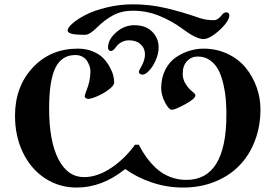

<svg xmlns="http://www.w3.org/2000/svg" viewBox="-20 -845 1243 880"><path d="M48.8 -314.5Q48.8 -447.8 129.9 -534.9Q210.9 -622.1 336.9 -622.1Q374 -622.1 404.1 -609.9Q434.1 -597.7 451.9 -579.8Q469.7 -562 481.9 -540Q494.1 -518.1 498.8 -500Q503.4 -481.9 503.4 -467.8Q503.4 -453.1 478.8 -434.6Q454.1 -416 425.5 -403.8Q397 -391.6 383.3 -391.6Q378.4 -391.6 373.3 -395.5Q368.2 -399.4 368.2 -402.3Q368.2 -410.6 376 -429.2Q394.5 -473.6 394.5 -520Q394.5 -528.8 391.1 -540Q387.7 -551.3 380.4 -563.7Q373 -576.2 358.9 -584.5Q344.7 -592.8 325.7 -592.8Q262.2 -592.8 233.6 -533.7Q205.1 -474.6 205.1 -347.7Q205.1 -198.2 247.6 -115.7Q290 -33.2 365.2 -33.2Q426.8 -33.2 490 -75.7Q553.2 -118.2 598.6 -181.6H616.2Q631.8 -150.9 650.6 -124.8Q669.4 -98.6 696 -73.7Q722.7 -48.8 758.3 -34.7Q793.9 -20.5 834 -20.5Q1017.6 -20.5 1017.6 -319.8Q1017.6 -355.5 1015.1 -387.7Q1012.7 -419.9 1004.2 -457.8Q995.6 -495.6 981.9 -522.7Q968.3 -549.8 943.8 -567.9Q919.4 -585.9 886.7 -585.9Q856.9 -585.9 837.2 -564.9Q817.4 -543.9 817.4 -507.3Q817.4 -481.4 830.6 -460.7Q843.8 -439.9 859.4 -427.2Q875.5 -414.6 875.5 -407.7Q875.5 -392.6 828.6 -367.2Q781.7 -341.8 768.1 -341.8Q753.9 -341.8 736.3 -375.5Q718.8 -409.2 718.8 -440.9Q718.8 -488.3 737.3 -524.9Q755.9 -561.5 785.6 -581.8Q815.4 -602.1 847.7 -612.1Q879.9 -622.1 912.6 -622.1Q973.1 -622.1 1023.7 -597.9Q1074.2 -573.7 1106.4 -534.2Q1138.7 -494.6 1156.2 -445.3Q1173.8 -396 1173.8 -343.8Q1173.8 -265.6 1147.9 -198.7Q1122.1 -131.8 1075.9 -85Q1029.8 -38.1 963.6 -11.7Q897.5 14.6 819.8 14.6Q744.6 14.6 675 -9Q605.5 -32.7 557.1 -68.8H551.8Q447.8 14.6 331.5 14.6Q251 14.6 186.3 -27.8Q121.6 -70.3 85.2 -145.5Q48.8 -220.7 48.8 -314.5ZM290 -705.6Q290 -718.3 312.7 -738Q335.4 -757.8 373.3 -777.3Q411.1 -796.9 469.7 -811Q528.3 -825.2 590.3 -825.2Q665.5 -825.2 738.3 -808.3Q811 -791.5 897.5 -761.7Q924.8 -752.4 960.4 -752.4Q978.5 -752.4 996.6 -775.9Q1005.9 -788.6 1017.6 -788.6Q1022.9 -788.6 1027.1 -784.9Q1031.2 -781.2 1031.2 -775.9Q1031.2 -748.5 986.6 -707.3Q941.9 -666 911.6 -666Q878.9 -666 813 -715.3Q767.6 -749 709.7 -772.5Q651.9 -795.9 589.4 -795.9Q537.6 -795.9 498.5 -774.9Q459.5 -753.9 424.3 -718.8Q391.1 -685.5 370.1 -685.5Q325.2 -685.5 307.6 -690.4Q290 -695.3 290 -705.6ZM475.1 -627Q475.1 -663.6 512.2 -696.5Q549.3 -729.5 595.7 -729.5Q647.5 -729.5 677.2 -700Q707 -670.4 707 -627.9Q707 -599.1 693.8 -569.1Q680.7 -539.1 663.3 -521Q646 -502.9 633.3 -502.9Q627.9 -502.9 622.3 -506.1Q616.7 -509.3 616.7 -515.1Q616.7 -522 625.5 -536.1Q644.5 -567.4 644.5 -595.7Q644.5 -623.5 624.8 -641.8Q605 -660.2 571.3 -660.2Q534.2 -660.2 510.3 -627.9Q498 -611.3 488.8 -611.3Q482.4 -611.3 478.8 -615.7Q475.1 -620.1 475.1 -627Z"/></svg>

Font: Monomachus
Style: Medium
Weight: 500
Designer: Alexey Kryukov
Version: Version 1.0